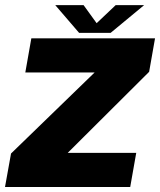

<svg xmlns="http://www.w3.org/2000/svg" viewBox="-38 -746 638 766"><path d="M-18 0H481.5L505.5 -136H220L218.5 -122.5L557 -459.5L580.5 -593H87L63 -457H350.5L352 -469L6 -133.5ZM277.5 -615H403.5L537 -725.5H423.5L347.5 -653.5L295.5 -725.5H182.5Z"/></svg>

Font: Anybody UltraCondensed Thin ExtraBold
Style: Italic
Weight: 800
Italic angle: -10°
Version: Version 1.111